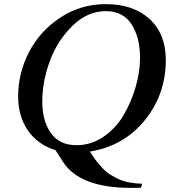

<svg xmlns="http://www.w3.org/2000/svg" viewBox="-20 -727 837 931"><path d="M784 -436Q784 -270 682.5 -144.5Q581 -19 416 8Q418 11 430.5 30Q443 49 451 58.5Q459 68 475.5 86.5Q492 105 509 116Q526 127 550 139Q574 151 604 157Q634 163 669 164L664 183Q650 184 615 184Q366 184 285 57L249 1Q164 -25 116 -93.5Q68 -162 68 -260Q68 -372 120.5 -474Q173 -576 272 -641.5Q371 -707 493 -707Q626 -707 705 -635Q784 -563 784 -436ZM351 -23Q422 -23 482 -64Q542 -105 579.5 -169Q617 -233 638 -306Q659 -379 659 -447Q659 -545 618 -609Q577 -673 493 -673Q404 -673 331 -601.5Q258 -530 221.5 -430.5Q185 -331 185 -235Q185 -141 226.5 -82Q268 -23 351 -23Z"/></svg>

Font: GFS Artemisia
Style: Italic
Weight: 400
Italic angle: -12°
Designer: Takis Katsoulidis and George D. Matthiopoulos
Foundry: George Matthiopoulos and Takis Katsoulidis
Version: Version 1.0